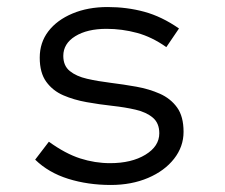

<svg xmlns="http://www.w3.org/2000/svg" viewBox="-20 -516 640 546"><path d="M295 10Q230 10 174 -7.5Q118 -25 80 -62L119 -113Q166 -79 208 -65.5Q250 -52 293 -52Q354 -52 393.5 -76Q433 -100 433 -137Q433 -166 414.5 -181.5Q396 -197 366 -204Q336 -211 299.5 -215Q263 -219 226.5 -225.5Q190 -232 160 -245Q130 -258 111.5 -283.5Q93 -309 93 -352Q93 -395 117.5 -427Q142 -459 186 -477.5Q230 -496 286 -496Q341 -496 390.5 -482.5Q440 -469 489 -435L453 -382Q412 -411 369.5 -422.5Q327 -434 283 -434Q228 -434 194 -413Q160 -392 160 -357Q160 -329 178.5 -314Q197 -299 227.5 -292Q258 -285 294.5 -280.5Q331 -276 367.5 -269.5Q404 -263 434.5 -249.5Q465 -236 483.5 -210.5Q502 -185 502 -141Q502 -99 475 -64.5Q448 -30 401 -10Q354 10 295 10Z"/></svg>

Font: Red Hat Mono
Style: Regular
Weight: 300
Monospace: yes
Designer: Pentagram, MCKL
Foundry: Pentagram, MCKL
Version: Version 1.023